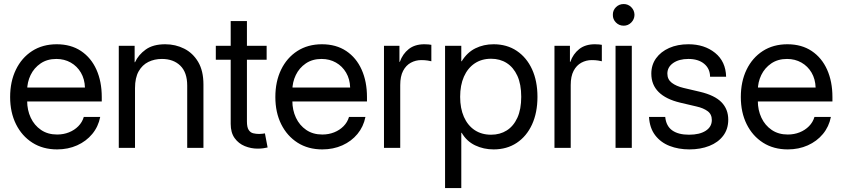

<svg xmlns="http://www.w3.org/2000/svg" viewBox="-20 -747 4257 970"><path d="M268.6 7.8Q196.8 7.8 143.6 -26.1Q90.3 -60.1 60.8 -119.6Q31.2 -179.2 31.2 -256.8Q31.2 -335 60.3 -395Q89.4 -455.1 142.3 -489.3Q195.3 -523.4 266.6 -523.4Q338.4 -523.4 389.4 -489.3Q440.4 -455.1 467.3 -395Q494.1 -335 494.1 -256.8V-234.4H76.2V-304.7H409.2Q407.7 -347.7 388.7 -380.1Q369.6 -412.6 337.4 -430.9Q305.2 -449.2 264.6 -449.2Q218.3 -449.2 185.1 -426.5Q151.9 -403.8 134.5 -367.7Q117.2 -331.5 117.2 -291V-237.3Q117.2 -190.9 135.3 -152.3Q153.3 -113.8 187.3 -90.6Q221.2 -67.4 268.6 -67.4Q300.8 -67.4 328.4 -78.4Q356 -89.4 375.7 -109.4Q395.5 -129.4 403.3 -156.2H486.3Q476.6 -106.9 446 -70.1Q415.5 -33.2 369.6 -12.7Q323.7 7.8 268.6 7.8Z M662.1 -301.8V0H580.1V-515.6H660.2V-432.6H662.1Q679.2 -470.2 716.3 -496.8Q753.4 -523.4 814.5 -523.4Q866.7 -523.4 910.6 -501.2Q954.6 -479 981.2 -434.1Q1007.8 -389.2 1007.8 -320.3V0H925.8V-314.5Q925.8 -381.3 890.9 -415.3Q856 -449.2 797.9 -449.2Q760.3 -449.2 729.5 -434.1Q698.7 -418.9 680.4 -386.5Q662.1 -354 662.1 -301.8Z M1281.2 3.9Q1248 3.9 1216.8 -8.8Q1185.5 -21.5 1165.5 -49.1Q1145.5 -76.7 1145.5 -121.1V-640.6H1227.5V-133.8Q1227.5 -104 1236.3 -90.6Q1245.1 -77.1 1259.3 -73.7Q1273.4 -70.3 1289.1 -70.3Q1297.9 -70.3 1305.9 -71.3Q1314 -72.3 1318.4 -73.2L1332 -2Q1323.2 0 1310.8 2Q1298.3 3.9 1281.2 3.9ZM1070.3 -445.3V-515.6H1327.1V-445.3Z M1608.4 7.8Q1536.6 7.8 1483.4 -26.1Q1430.2 -60.1 1400.6 -119.6Q1371.1 -179.2 1371.1 -256.8Q1371.1 -335 1400.1 -395Q1429.2 -455.1 1482.2 -489.3Q1535.2 -523.4 1606.4 -523.4Q1678.2 -523.4 1729.2 -489.3Q1780.3 -455.1 1807.1 -395Q1834 -335 1834 -256.8V-234.4H1416V-304.7H1749Q1747.6 -347.7 1728.5 -380.1Q1709.5 -412.6 1677.2 -430.9Q1645 -449.2 1604.5 -449.2Q1558.1 -449.2 1524.9 -426.5Q1491.7 -403.8 1474.4 -367.7Q1457 -331.5 1457 -291V-237.3Q1457 -190.9 1475.1 -152.3Q1493.2 -113.8 1527.1 -90.6Q1561 -67.4 1608.4 -67.4Q1640.6 -67.4 1668.2 -78.4Q1695.8 -89.4 1715.6 -109.4Q1735.4 -129.4 1743.2 -156.2H1826.2Q1816.4 -106.9 1785.9 -70.1Q1755.4 -33.2 1709.5 -12.7Q1663.6 7.8 1608.4 7.8Z M1919.9 0V-515.6H1998V-434.6H2000Q2014.2 -474.6 2044.9 -499Q2075.7 -523.4 2124 -523.4Q2135.3 -523.4 2144.8 -522.5Q2154.3 -521.5 2159.2 -520.5V-437.5Q2154.3 -439 2140.4 -441.2Q2126.5 -443.4 2108.4 -443.4Q2080.1 -443.4 2055.7 -430.2Q2031.2 -417 2016.6 -389.2Q2002 -361.3 2002 -317.4V0Z M2228.5 203.1V-515.6H2310.5V-437.5H2312.5Q2340.3 -482.4 2381.8 -502.9Q2423.3 -523.4 2473.6 -523.4Q2541 -523.4 2590.8 -490Q2640.6 -456.5 2668 -397Q2695.3 -337.4 2695.3 -257.8Q2695.3 -178.2 2668 -118.4Q2640.6 -58.6 2590.8 -25.4Q2541 7.8 2473.6 7.8Q2423.3 7.8 2380.4 -12.7Q2337.4 -33.2 2312.5 -76.2H2310.5V203.1ZM2304.7 -257.8Q2304.7 -199.7 2323.7 -156.5Q2342.8 -113.3 2377.9 -89.8Q2413.1 -66.4 2460.9 -66.4Q2505.9 -66.4 2540 -87.9Q2574.2 -109.4 2593.8 -152.1Q2613.3 -194.8 2613.3 -257.8Q2613.3 -321.3 2593.8 -364Q2574.2 -406.7 2540 -428.5Q2505.9 -450.2 2460.9 -450.2Q2413.1 -450.2 2377.9 -426.5Q2342.8 -402.8 2323.7 -359.6Q2304.7 -316.4 2304.7 -257.8Z M2781.2 0V-515.6H2859.4V-434.6H2861.3Q2875.5 -474.6 2906.2 -499Q2937 -523.4 2985.4 -523.4Q2996.6 -523.4 3006.1 -522.5Q3015.6 -521.5 3020.5 -520.5V-437.5Q3015.6 -439 3001.7 -441.2Q2987.8 -443.4 2969.7 -443.4Q2941.4 -443.4 2917 -430.2Q2892.6 -417 2877.9 -389.2Q2863.3 -361.3 2863.3 -317.4V0Z M3089.8 0V-515.6H3171.9V0ZM3130.9 -617.2Q3107.9 -617.2 3091.8 -633.3Q3075.7 -649.4 3076.2 -671.9Q3075.7 -694.8 3091.8 -710.7Q3107.9 -726.6 3130.9 -726.6Q3153.3 -726.6 3169.2 -710.7Q3185.1 -694.8 3185.5 -671.9Q3185.1 -649.4 3169.2 -633.3Q3153.3 -617.2 3130.9 -617.2Z M3648.4 -359.4H3567.4Q3566.9 -400.4 3537.4 -424.8Q3507.8 -449.2 3458 -449.2Q3410.6 -449.2 3381.1 -428.7Q3351.6 -408.2 3351.6 -375Q3351.6 -345.7 3374 -328.6Q3396.5 -311.5 3433.6 -302.7L3516.6 -283.2Q3590.8 -265.6 3625 -230.5Q3659.2 -195.3 3659.2 -142.6Q3659.2 -94.7 3633.5 -61Q3607.9 -27.3 3563.5 -9.8Q3519 7.8 3462.9 7.8Q3407.7 7.8 3362.8 -9.8Q3317.9 -27.3 3290 -63.7Q3262.2 -100.1 3258.8 -156.2H3340.8Q3345.2 -110.4 3376 -88.4Q3406.7 -66.4 3460.9 -66.4Q3514.6 -66.4 3545.4 -86.4Q3576.2 -106.4 3576.2 -140.6Q3576.2 -169.9 3554.9 -185.5Q3533.7 -201.2 3499 -209L3416 -228.5Q3344.2 -245.6 3307.4 -282.2Q3270.5 -318.8 3270.5 -375Q3270.5 -418.9 3294.4 -452.4Q3318.4 -485.8 3360.6 -504.6Q3402.8 -523.4 3458 -523.4Q3538.6 -523.4 3592.5 -480Q3646.5 -436.5 3648.4 -359.4Z M3960 7.8Q3888.2 7.8 3835 -26.1Q3781.7 -60.1 3752.2 -119.6Q3722.7 -179.2 3722.7 -256.8Q3722.7 -335 3751.7 -395Q3780.8 -455.1 3833.7 -489.3Q3886.7 -523.4 3958 -523.4Q4029.8 -523.4 4080.8 -489.3Q4131.8 -455.1 4158.7 -395Q4185.5 -335 4185.5 -256.8V-234.4H3767.6V-304.7H4100.6Q4099.1 -347.7 4080.1 -380.1Q4061 -412.6 4028.8 -430.9Q3996.6 -449.2 3956.1 -449.2Q3909.7 -449.2 3876.5 -426.5Q3843.3 -403.8 3825.9 -367.7Q3808.6 -331.5 3808.6 -291V-237.3Q3808.6 -190.9 3826.7 -152.3Q3844.7 -113.8 3878.7 -90.6Q3912.6 -67.4 3960 -67.4Q3992.2 -67.4 4019.8 -78.4Q4047.4 -89.4 4067.1 -109.4Q4086.9 -129.4 4094.7 -156.2H4177.7Q4168 -106.9 4137.5 -70.1Q4106.9 -33.2 4061 -12.7Q4015.1 7.8 3960 7.8Z"/></svg>

Font: Inter Display V
Style: Regular
Weight: 400
Designer: Rasmus Andersson
Foundry: rsms
Version: Version 3.015;git-src